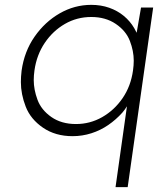

<svg xmlns="http://www.w3.org/2000/svg" viewBox="-20 -551 651 791"><path d="M456 220 503 -113Q495 -100 484 -87Q458 -58 426 -36Q394 -14 356.5 -2Q319 10 279 10Q208 10 157 -25Q106 -60 86 -111.5Q66 -163 66 -213Q66 -235 69 -260Q80 -339 122.5 -400Q165 -461 226 -496Q287 -531 356 -531Q396 -531 430 -519Q464 -507 490 -485.5Q516 -464 533 -435Q538 -426 543 -416L561 -520H611L506 220ZM293 -40Q351 -40 401 -68.5Q451 -97 485 -146.5Q519 -196 528 -261Q531 -282 531 -301Q531 -341 515 -382.5Q499 -424 457 -452.5Q415 -481 356 -481Q297 -481 247.5 -452.5Q198 -424 164.5 -374.5Q131 -325 122 -261Q119 -240 119 -221Q119 -182 134.5 -140Q150 -98 191.5 -69Q233 -40 293 -40Z"/></svg>

Font: Lexend ExtLt
Style: Italic
Weight: 250
Italic angle: -8.13011°
Designer: Bonnie Shaver-Troup, Thomas Jockin
Foundry: Lexend
Version: Version 1.007